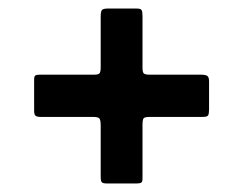

<svg xmlns="http://www.w3.org/2000/svg" viewBox="-20 -560 570 450"><path d="M330 -385H451Q460.5 -385 465.2 -382.5Q470 -380 470 -369.5V-304Q470 -294 468 -290Q466 -286 456 -286H332Q319.5 -286 316.8 -283Q314 -280 314 -267.5V-141Q314 -134 311 -132Q308 -130 300.5 -130H230.5Q221 -130 218.5 -133Q216 -136 216 -145.5V-265.5Q216 -278 213.2 -282Q210.5 -286 198 -286H75Q66.5 -286 63.2 -288.8Q60 -291.5 60 -300.5V-373.5Q60 -381.5 63 -383.2Q66 -385 74 -385H201Q211 -385 213.5 -388.5Q216 -392 216 -402V-521.5Q216 -533 219 -536.5Q222 -540 233 -540H300Q310 -540 312 -536.2Q314 -532.5 314 -522V-401Q314 -391 317 -388Q320 -385 330 -385Z"/></svg>

Font: Besley* Narrow Heavy
Style: Regular
Weight: 800
Width: 4
Designer: Owen Earl
Foundry: indestructible type*
Version: Version 3.000; ttfautohint (v1.8.3)